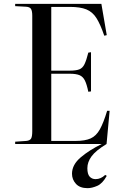

<svg xmlns="http://www.w3.org/2000/svg" viewBox="-20 -750 641 1000"><path d="M436 230Q396 230 375.5 207.5Q355 185 355 155Q355 108 400.5 69.5Q446 31 510 0H59V-12L117 -16Q136 -18 142 -28.5Q148 -39 148 -67V-668Q148 -693 141.5 -703.5Q135 -714 115 -715L59 -718V-730H508L536 -567L523 -564Q503 -623 482.5 -655.5Q462 -688 430 -701Q398 -714 345 -714H247V-382H342Q375 -382 392.5 -388.5Q410 -395 420 -415.5Q430 -436 440 -476L454 -478V-274L440 -272Q432 -311 422 -331Q412 -351 394 -358.5Q376 -366 342 -366H247V-16H374Q423 -16 452 -29Q481 -42 500 -76Q519 -110 538 -173H551L535 0Q479 34 457 64Q435 94 435 126Q435 157 447 170Q459 183 478 183Q505 183 528 161L536 166Q514 206 486.5 218Q459 230 436 230Z"/></svg>

Font: Literata 72pt
Style: Regular
Weight: 400
Designer: Latin by Veronika Burian and Jose Scaglione. Greek by Irene Vlachou. Cyrillic by Vera Evstafieva.
Foundry: TypeTogether
Version: Version 3.002